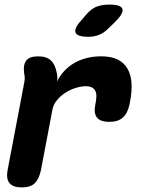

<svg xmlns="http://www.w3.org/2000/svg" viewBox="-20 -805 640 835"><path d="M75 10Q37 10 21.5 -8.5Q6 -27 13 -65L86 -449Q88 -459 87.5 -468Q87 -477 85 -487Q80 -524 94.5 -542Q109 -560 146 -560Q183 -560 202 -541.5Q221 -523 227 -487Q229 -478 229.5 -468.5Q230 -459 228 -450Q254 -503 304 -531.5Q354 -560 421 -560Q464 -560 492 -546Q520 -532 535 -505.5Q550 -479 552 -442Q554 -405 545 -360L543 -350Q535 -312 514 -293.5Q493 -275 455 -275Q417 -275 402 -293.5Q387 -312 394 -347L395 -352Q398 -368 399 -382.5Q400 -397 395.5 -407.5Q391 -418 381 -424Q371 -430 353 -430Q333 -430 309 -422.5Q285 -415 264 -401.5Q243 -388 227.5 -369Q212 -350 208 -328L158 -65Q150 -27 131.5 -8.5Q113 10 75 10ZM365 -645Q314 -645 308 -664.5Q302 -684 340 -724L358 -745Q381 -770 404 -777.5Q427 -785 456 -785Q507 -785 512.5 -765.5Q518 -746 479 -708L453 -683Q434 -663 412 -654Q390 -645 365 -645Z"/></svg>

Font: Maple Mono NL ExtraBold
Style: Italic
Weight: 800
Italic angle: -10°
Monospace: yes
Designer: subframe7536
Version: Version 7.000